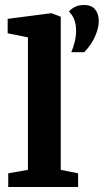

<svg xmlns="http://www.w3.org/2000/svg" viewBox="-20 -752 417 772"><path d="M13.1 0V-55.1L92.3 -69.1V-601.8L10.8 -618.2V-676.2L187 -699L224.3 -684.7V-69.1L294.1 -55.1V0ZM266.6 -542Q275.2 -561.9 280.6 -584.6Q286 -607.4 286 -629.1Q286 -650.9 279.6 -670.2Q273.2 -689.6 257.2 -705.6Q267.2 -717.6 282.6 -724.8Q298.1 -732 317.9 -732Q347.7 -732 362.4 -714.1Q377.1 -696.3 377.1 -668.1Q377.1 -638.6 361.6 -604.3Q346.2 -570 318.4 -542Z"/></svg>

Font: Faustina Light
Style: Regular
Weight: 300
Designer: Alfonso Garcia
Foundry: http://www.omnibus-type.com
Version: Version 1.200